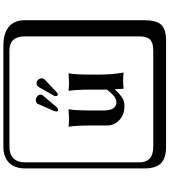

<svg xmlns="http://www.w3.org/2000/svg" viewBox="47 -841 1006 1140"><g transform="rotate(-90 550.0 -271.0)"><path d="M655 -525Q655 -516 645 -506L572 -437Q564 -431 561 -431Q549 -431 549 -442Q549 -447 552 -453L603 -544L605 -546Q607 -549 609 -551Q611 -553 615 -555Q619 -557 624 -557Q637 -557 646 -548Q655 -539 655 -525ZM558 -534Q558 -526 555 -522L486 -440Q476 -429 468 -429Q458 -429 458 -440Q458 -443 460 -451L504 -551Q508 -561 527 -561Q539 -561 548.5 -552.5Q558 -544 558 -534ZM588 -91Q557 -58 536.5 -46.5Q516 -35 492 -35Q439 -35 407 -65.5Q375 -96 375 -137V-230Q375 -315 368 -364L369 -367Q394 -364 419 -364L470 -367L471 -364Q464 -325 464 -230V-162Q464 -83 512 -83Q517 -83 522.5 -84Q528 -85 533 -87.5Q538 -90 542 -92Q546 -94 551 -99Q556 -104 559 -106Q562 -108 567.5 -114.5Q573 -121 574.5 -122.5Q576 -124 581.5 -131Q587 -138 588 -139V-230Q588 -315 581 -364L582 -367Q607 -364 632 -364L683 -367L684 -364Q677 -325 677 -230V-187Q677 -107 689 -43L688 -40Q673 -43 640 -43Q615 -43 600 -40Q593 -40 593 -43L590 -91ZM249 -718Q204 -718 180 -694Q156 -670 156 -625V53Q156 136 249 136H821Q866 136 885 117Q904 98 904 53V-625Q904 -718 821 -718ZM1000 84Q1000 153 973.5 182.5Q947 212 881 212H249Q181 212 150.5 181.5Q120 151 120 84V-625Q120 -687 154 -720.5Q188 -754 249 -754H851Q921 -754 960.5 -722Q1000 -690 1000 -625Z"/></g></svg>

Font: Libertinus Keyboard
Style: Regular
Weight: 700
Designer: Philipp H. Poll
Foundry: Khaled Hosny
Version: Version 6.7